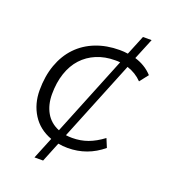

<svg xmlns="http://www.w3.org/2000/svg" viewBox="-125 -663 762 856"><g transform="rotate(20 256.0 -235.0)"><path d="M136 100 178 -3Q118 -25 86.5 -75Q55 -125 55 -190Q55 -257 74.5 -311Q94 -365 130 -402.5Q166 -440 217 -460Q268 -480 330 -480Q351 -480 369 -477L407 -570H448L407 -470Q457 -455 490 -419L458 -378Q429 -408 388 -421L234 -41Q241 -40 248.5 -39.5Q256 -39 264 -39Q303 -39 337.5 -51.5Q372 -64 408 -91L425 -50Q353 10 260 10Q248 10 237 9Q226 8 215 6L177 100ZM113 -192Q113 -142 134 -105Q155 -68 197 -51L350 -429Q344 -430 338 -430Q332 -430 326 -430Q278 -430 238.5 -413.5Q199 -397 171 -366.5Q143 -336 128 -291.5Q113 -247 113 -192Z"/></g></svg>

Font: Celebes Light
Style: Italic
Weight: 300
Italic angle: -10°
Designer: Anugrah Pasau
Foundry: Lafontype
Version: Version 1.000; ttfautohint (v1.8.4)